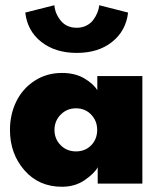

<svg xmlns="http://www.w3.org/2000/svg" viewBox="-20 -701 605 733"><path d="M469 -653Q461 -583.5 408.2 -541.2Q355.5 -499 273 -499Q191.5 -499 138 -540.8Q84.5 -582.5 76.5 -653L187.5 -681Q190.5 -648 212.5 -621.5Q234.5 -595 273 -595Q293 -595 309.2 -603Q325.5 -611 335.5 -624.2Q345.5 -637.5 351.5 -652Q357.5 -666.5 359 -681ZM353 0V-62.5Q341.5 -40 304.2 -14Q267 12 216.5 12Q128 12 73 -51.2Q18 -114.5 18 -205Q18 -263.5 41.8 -312.8Q65.5 -362 111.5 -392.2Q157.5 -422.5 216.5 -422.5Q266.5 -422.5 301.8 -401.8Q337 -381 351.5 -356.5V-410.5H523.5V0ZM270 -123Q305.5 -123 328.2 -146.5Q351 -170 351 -205Q351 -239.5 328 -263.5Q305 -287.5 270 -287.5Q235.5 -287.5 211.8 -263.5Q188 -239.5 188 -205Q188 -170.5 211.5 -146.8Q235 -123 270 -123Z"/></svg>

Font: League Spartan ExtraBold
Style: Regular
Weight: 800
Foundry: The League of Moveable Type
Version: Version 2.002